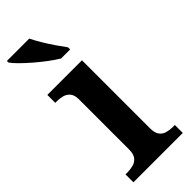

<svg xmlns="http://www.w3.org/2000/svg" viewBox="-249 -802 839 839"><g transform="rotate(-45 170.0 -383.0)"><path d="M19 0V-49H32Q49 -49 66.5 -53.5Q84 -58 95.5 -72Q107 -86 107 -114V-424Q107 -452 95 -465.5Q83 -479 66 -483Q49 -487 32 -487H23V-536H237V-116Q237 -87 248 -72.5Q259 -58 277 -53.5Q295 -49 312 -49H324V0ZM178 -606Q155 -620 129 -639.5Q103 -659 77.5 -681Q52 -703 32 -723Q12 -743 3 -756V-766H141Q152 -744 168 -717Q184 -690 202 -664Q220 -638 234 -619V-606Z"/></g></svg>

Font: Noto Serif Bengali SemiBold
Style: Regular
Weight: 600
Version: Version 2.003